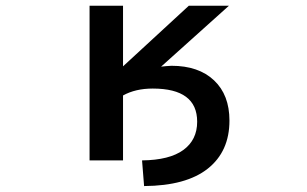

<svg xmlns="http://www.w3.org/2000/svg" viewBox="-20 -542 1040 650"><path d="M396.5 -317.4 619.1 -522.5H754.9L525.4 -316.4Q542 -318.4 560.5 -319.3Q652.3 -319.3 704.6 -270Q756.8 -220.7 756.8 -133.8Q756.8 -29.3 683.6 28.8Q610.4 86.9 467.8 87.9L460.9 1Q553.7 0 600.6 -34.2Q647.5 -68.4 647.5 -129.9Q647.5 -242.2 497.1 -242.2Q438.5 -242.2 396.5 -218.8V1H283.2V-522.5H396.5Z"/></svg>

Font: Gen Shin Gothic Monospace Medium
Style: Regular
Weight: 500
Designer: [Source Han Sans]
Ryoko NISHIZUKA  (kana & ideographs); Paul D. Hunt (Latin, Greek & Cyrillic); Wenlong ZHANG  (bopomofo
Version: Version 1.002.20150607